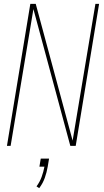

<svg xmlns="http://www.w3.org/2000/svg" viewBox="-20 -755 540 994"><path d="M16 0 137 -735H165L356 -27L474 -735H493L372 0H344L153 -708L35 0ZM183 219 169 210Q186 187 195.5 161Q205 135 210 108H184L191 66H234L227 108Q222 137 212 165.5Q202 194 183 219Z"/></svg>

Font: Iosevka SS04 Thin Oblique
Style: Regular
Weight: 100
Italic angle: -9°
Monospace: yes
Designer: Belleve Invis
Foundry: Belleve Invis
Version: Version 19.0.0; ttfautohint (v1.8.4)